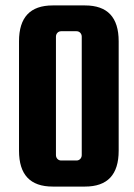

<svg xmlns="http://www.w3.org/2000/svg" viewBox="-20 -677 493 707"><path d="M417 -525C417 -613 376 -657 293 -657H174C91 -657 50 -613 50 -525V-122C50 -34 91 10 174 10H293C376 10 417 -34 417 -122ZM281 -106C281 -95 273 -86 262 -86H205C194 -86 186 -95 186 -106V-542C186 -553 194 -562 205 -562H262C273 -562 281 -553 281 -542Z"/></svg>

Font: sklik
Style: Regular
Weight: 400
Designer: Joe Prince
Foundry: Joe Prince
Version: Version 1.001